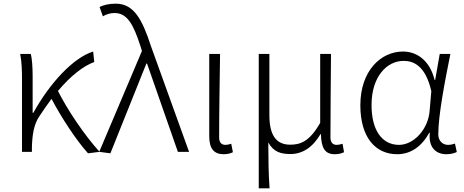

<svg xmlns="http://www.w3.org/2000/svg" viewBox="-20 -828 2532 1047"><path d="M460 8 523 0C439 -93 349 -227 296 -332C365 -414 434 -468 494 -490L488 -547C378 -513 249 -371 162 -213H158V-412C158 -457 155 -508 148 -534H90C99 -490 100 -438 100 -395V0H154V-26C156 -91 164 -149 194 -193C216 -227 239 -259 261 -289C314 -188 395 -64 460 8Z M582 8 778 -481H782L950 0H1011L804 -574C755 -725 709 -808 611 -808C572 -808 544 -800 523 -790L541 -739C558 -749 578 -757 605 -757C674 -757 708 -694 746 -576L754 -550L521 0Z M1199 13C1222 13 1238 8 1250 2L1241 -44C1228 -40 1219 -38 1209 -38C1189 -38 1175 -50 1175 -78C1175 -225 1178 -379 1180 -534H1121V-85C1121 -19 1146 13 1199 13Z M1391 199H1450C1444 111 1444 66 1443 -51C1472 1 1512 12 1564 12C1627 12 1684 -22 1728 -97H1730C1732 -20 1752 13 1806 13C1828 13 1844 8 1856 2L1848 -44C1834 -40 1826 -38 1816 -38C1796 -38 1782 -50 1782 -78C1782 -225 1784 -379 1785 -534H1726V-158C1667 -54 1616 -39 1562 -39C1482 -39 1449 -97 1449 -200V-534H1391Z M2146 13C2218 13 2278 -27 2321 -104H2324C2315 -26 2356 13 2414 13C2440 13 2458 7 2471 1L2461 -45C2450 -41 2436 -38 2423 -38C2394 -38 2370 -60 2370 -95C2370 -200 2406 -385 2436 -534H2378L2353 -392H2350C2322 -505 2247 -547 2178 -547C2055 -547 1945 -440 1945 -254C1945 -78 2028 13 2146 13ZM2156 -38C2061 -38 2006 -121 2006 -255C2006 -411 2090 -496 2181 -496C2233 -496 2300 -472 2332 -331L2323 -226C2316 -123 2236 -38 2156 -38Z"/></svg>

Font: Noto Sans SC Light
Style: Regular
Weight: 300
Designer: Ryoko NISHIZUKA 西塚涼子 (kana, bopomofo & ideographs); Paul D. Hunt (Latin, Greek & Cyrillic); Sandoll Communications 산돌커뮤니
Foundry: Adobe
Version: Version 2.004;hotconv 1.0.118;makeotfexe 2.5.65603